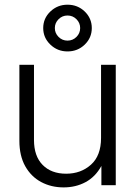

<svg xmlns="http://www.w3.org/2000/svg" viewBox="-20 -793 579 822"><path d="M252.4 9.3Q199.2 9.3 156.2 -13.7Q113.3 -36.6 88.1 -81.3Q63 -126 63 -189.9V-515.6H125.5V-193.8Q125.5 -124.5 162.6 -86.9Q199.7 -49.3 263.2 -49.3Q326.2 -49.3 369.4 -87.9Q412.6 -126.5 412.6 -202.6V-515.6H475.6V0H414.1V-82.5Q388.2 -35.6 346.2 -13.2Q304.2 9.3 252.4 9.3ZM269 -572.8Q226.1 -572.8 195.6 -602.1Q165 -631.3 165 -672.9Q165 -714.4 195.6 -743.7Q226.1 -772.9 269 -772.9Q312.5 -772.9 342.8 -743.7Q373 -714.4 373 -672.9Q373 -631.3 342.8 -602.1Q312.5 -572.8 269 -572.8ZM269 -619.1Q291.5 -619.1 307.4 -635Q323.2 -650.9 323.2 -672.9Q323.2 -694.8 307.4 -710.7Q291.5 -726.6 269 -726.6Q246.6 -726.6 230.7 -710.7Q214.8 -694.8 214.8 -672.9Q214.8 -650.9 230.7 -635Q246.6 -619.1 269 -619.1Z"/></svg>

Font: Inter Display Light
Style: Regular
Weight: 300
Designer: Rasmus Andersson
Foundry: rsms
Version: Version 4.000;git-a52131595